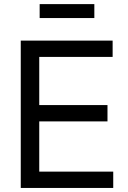

<svg xmlns="http://www.w3.org/2000/svg" viewBox="-20 -928 634 948"><path d="M82.5 0V-727.5H536.1V-647H173.8V-409.2H510.7V-328.6H173.8V-80.6H539.1V0ZM445.8 -907.7V-838.9H175.8V-907.7Z"/></svg>

Font: Inter 20pt
Style: Regular
Weight: 400
Version: Version 4.001;git-66647c0bb